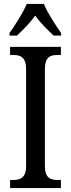

<svg xmlns="http://www.w3.org/2000/svg" viewBox="-20 -951 358 971"><path d="M28 -784V-771H66C97 -801 132 -835 158 -872C184 -835 220 -801 251 -771H289V-784C262 -822 220 -886 202 -931H115C97 -886 55 -822 28 -784ZM31 0H288V-41H271C234 -41 207 -52 207 -112V-601C207 -662 233 -673 271 -673H288V-714H31V-673H48C83 -673 112 -662 112 -601V-111C112 -52 83 -41 48 -41H31Z"/></svg>

Font: Noto Serif Tamil Condensed
Style: Italic
Weight: 400
Width: 3
Italic angle: -12°
Designer: Indian Type Foundry, Tom Grace, and the Monotype Design Team
Foundry: Monotype Imaging Inc.
Version: Version 2.003